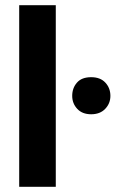

<svg xmlns="http://www.w3.org/2000/svg" viewBox="-20 -720 455 740"><path d="M54 -700H195V0H54ZM331.4 -279.6Q297 -279.6 277.6 -300.6Q258.3 -321.5 258.3 -350.5Q258.3 -380.6 276.6 -401.5Q294.8 -422.5 331.4 -422.5Q366.8 -422.5 386.1 -401.5Q405.5 -380.6 405.5 -350.5Q405.5 -321.5 385.6 -300.6Q365.7 -279.6 331.4 -279.6Z"/></svg>

Font: Tilda Sans Extra Bold
Style: Regular
Weight: 800
Designer: ParaType Ltd
Foundry: ParaType Ltd
Version: Version 1.009